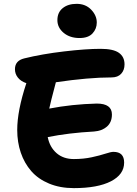

<svg xmlns="http://www.w3.org/2000/svg" viewBox="-20 -951 704 990"><path d="M390.1 -754.9Q340.3 -754.9 308.1 -781.7Q275.9 -808.6 275.9 -847.2Q275.9 -886.7 303.2 -908.9Q330.6 -931.2 375 -931.2Q421.4 -931.2 450.2 -901.1Q479 -871.1 479 -835Q479 -802.2 457 -778.6Q435.1 -754.9 390.1 -754.9ZM360.8 19Q289.6 19 233.2 -4.4Q176.8 -27.8 141.1 -68.8Q105.5 -109.9 87.2 -163.8Q68.8 -217.8 68.8 -280.8Q68.8 -379.9 115.2 -520Q115.2 -521 116.2 -522Q87.4 -531.7 72.3 -550.8Q57.1 -569.8 57.1 -594.2Q57.1 -638.2 105 -649.9Q196.3 -672.4 309.8 -685.8Q423.3 -699.2 499 -699.2Q564 -699.2 593 -678.7Q622.1 -658.2 622.1 -619.1Q622.1 -589.4 604.7 -570.6Q587.4 -551.8 555.2 -551.8Q437 -551.8 268.1 -526.9Q239.7 -419.9 233.9 -391.1Q350.1 -413.6 479 -417Q557.1 -417 557.1 -360.8Q557.1 -320.8 531.5 -298.3Q505.9 -275.9 464.8 -272.9Q333 -265.6 226.1 -244.1Q236.3 -192.4 271.5 -161.6Q306.6 -130.9 360.8 -130.9Q410.2 -130.9 452.9 -140.1Q495.6 -149.4 523.7 -158.7Q551.8 -168 564.9 -168Q620.1 -168 620.1 -112.8Q620.1 -51.3 551.8 -16.1Q483.4 19 360.8 19Z"/></svg>

Font: Shantell Sans Bouncy
Style: Bold
Weight: 700
Designer: Stephen Nixon, Anya Danilova, Shantell Martin
Foundry: Arrow Type
Version: Version 1.006;[9816181b4]